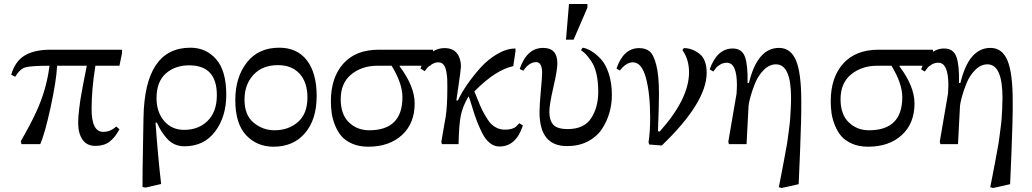

<svg xmlns="http://www.w3.org/2000/svg" viewBox="-20 -719 5150 958"><path d="M589 -455 576 -391H456Q437 -274 437 -175Q437 -61 495 -61Q531 -61 560 -88L576 -74Q554 -33 526.5 -12Q499 9 456 9Q413 9 391.5 -22.5Q370 -54 370 -106Q370 -135 375 -175.5Q380 -216 384.5 -242Q389 -268 399.5 -322.5Q410 -377 413 -391H265Q261 -314 232.5 -183.5Q204 -53 181 0H87L84 -15Q133 -100 160 -159Q212 -270 227 -391Q135 -391 107 -383Q79 -375 56 -336L36 -346Q55 -413 103 -442Q151 -471 232 -471H589Z M784 199 706 217 691 214Q691 136 693.5 11Q696 -114 696 -132Q702 -481 930 -481Q1008 -481 1058.5 -423.5Q1109 -366 1109 -246Q1109 -137 1053.5 -63Q998 11 900 11Q873 11 850.5 0.5Q828 -10 811 -30Q794 -50 784 -66.5Q774 -83 763 -107H756Q768 62 784 199ZM761 -229Q761 -160 799 -115.5Q837 -71 899 -71Q971 -71 1016.5 -116.5Q1062 -162 1062 -244Q1062 -393 924 -393Q853 -393 807 -352Q761 -311 761 -229Z M1373 -481Q1463 -481 1511.5 -417.5Q1560 -354 1560 -240Q1560 -123 1502 -55Q1444 13 1345 13Q1262 13 1208 -44.5Q1154 -102 1154 -220Q1154 -333 1211.5 -407Q1269 -481 1373 -481ZM1514 -233Q1514 -308 1475 -351Q1436 -394 1367 -394Q1289 -394 1244.5 -345.5Q1200 -297 1200 -222Q1200 -144 1246 -106.5Q1292 -69 1349 -69Q1420 -69 1467 -110.5Q1514 -152 1514 -233Z M2141 -454 2128 -391H1974V-388Q2049 -288 2049 -203Q2049 -103 1985.5 -45Q1922 13 1817 13Q1772 13 1737.5 -2Q1703 -17 1683.5 -40Q1664 -63 1651.5 -94.5Q1639 -126 1635 -154.5Q1631 -183 1631 -214Q1631 -332 1693 -401.5Q1755 -471 1870 -471H2141ZM1934 -391H1863Q1786 -391 1733 -348Q1680 -305 1680 -224Q1680 -148 1721 -108.5Q1762 -69 1822 -69Q1988 -69 1988 -234Q1988 -303 1934 -391Z M2571 -104 2589 -93Q2555 12 2472 12Q2446 12 2424 -5.5Q2402 -23 2386 -55Q2370 -87 2359 -116Q2348 -145 2336.5 -183.5Q2325 -222 2319 -237H2317Q2288 -187 2279 -141.5Q2270 -96 2268 0H2185L2182 -11L2204 -138Q2212 -190 2212 -278V-286Q2212 -311 2211.5 -324.5Q2211 -338 2207 -361.5Q2203 -385 2193 -396.5Q2183 -408 2167 -408Q2150 -408 2134.5 -398Q2119 -388 2115 -384Q2111 -380 2099 -364L2078 -377Q2091 -419 2123.5 -449Q2156 -479 2198 -479Q2240 -479 2260 -453Q2280 -427 2280 -387Q2280 -374 2264 -266L2257 -218H2265Q2282 -255 2310.5 -296.5Q2339 -338 2376.5 -380Q2414 -422 2461 -449.5Q2508 -477 2552 -477V-463L2541 -389Q2452 -370 2347 -263Q2352 -252 2364 -221Q2376 -190 2386.5 -169Q2397 -148 2413 -123Q2429 -98 2451 -85Q2473 -72 2499 -72Q2520 -72 2534 -76.5Q2548 -81 2554 -86.5Q2560 -92 2571 -104Z M2655 -409Q2620 -409 2591 -366L2573 -375Q2609 -480 2690 -480Q2761 -480 2761 -403Q2761 -369 2741 -283Q2721 -197 2721 -161Q2721 -119 2740.5 -97Q2760 -75 2813 -75Q2894 -75 2929.5 -129Q2965 -183 2965 -262Q2965 -312 2956 -350.5Q2947 -389 2930.5 -413Q2914 -437 2904.5 -447Q2895 -457 2879 -469L2887 -481Q2907 -478 2930 -464.5Q2953 -451 2977.5 -425Q3002 -399 3017.5 -352Q3033 -305 3033 -245Q3033 -198 3020 -154Q3007 -110 2981.5 -72.5Q2956 -35 2911.5 -12.5Q2867 10 2809 10Q2672 10 2672 -159Q2672 -195 2678.5 -265.5Q2685 -336 2685 -355Q2685 -409 2655 -409ZM2804 -521 2819 -699H2911V-681L2842 -521Z M3282 7 3219 2 3216 -10Q3224 -60 3224 -132Q3224 -252 3203 -330Q3182 -408 3138 -408Q3104 -408 3073 -367L3056 -377Q3091 -479 3169 -479Q3201 -479 3221 -463Q3241 -447 3254.5 -395Q3268 -343 3268 -251Q3268 -195 3263 -65L3271 -62Q3418 -226 3418 -358Q3418 -423 3385 -469L3392 -479Q3433 -479 3469.5 -451Q3506 -423 3506 -356Q3506 -208 3282 7Z M3614 -12 3655 -251Q3655 -252 3656 -268.5Q3657 -285 3657 -293Q3657 -406 3607 -406Q3589 -406 3574.5 -397.5Q3560 -389 3555 -383Q3550 -377 3539 -362L3521 -373Q3558 -477 3636 -477Q3682 -477 3697 -435.5Q3712 -394 3710 -305H3717Q3759 -480 3867 -480Q3925 -480 3951.5 -418Q3978 -356 3978 -215Q3979 -133 3972 36Q3965 190 3965 200L3880 219L3866 215Q3869 199 3878.5 151Q3888 103 3890.5 88Q3893 73 3900.5 34Q3908 -5 3910 -22.5Q3912 -40 3916.5 -72Q3921 -104 3922.5 -126Q3924 -148 3925.5 -176Q3927 -204 3927 -231Q3927 -398 3852 -398Q3819 -398 3791 -370Q3763 -342 3747.5 -303.5Q3732 -265 3724 -234.5Q3716 -204 3715 -191L3705 0H3617Z M4635 -454 4622 -391H4468V-388Q4543 -288 4543 -203Q4543 -103 4479.5 -45Q4416 13 4311 13Q4266 13 4231.5 -2Q4197 -17 4177.5 -40Q4158 -63 4145.5 -94.5Q4133 -126 4129 -154.5Q4125 -183 4125 -214Q4125 -332 4187 -401.5Q4249 -471 4364 -471H4635ZM4428 -391H4357Q4280 -391 4227 -348Q4174 -305 4174 -224Q4174 -148 4215 -108.5Q4256 -69 4316 -69Q4482 -69 4482 -234Q4482 -303 4428 -391Z M4669 -12 4710 -251Q4710 -252 4711 -268.5Q4712 -285 4712 -293Q4712 -406 4662 -406Q4644 -406 4629.5 -397.5Q4615 -389 4610 -383Q4605 -377 4594 -362L4576 -373Q4613 -477 4691 -477Q4737 -477 4752 -435.5Q4767 -394 4765 -305H4772Q4814 -480 4922 -480Q4980 -480 5006.5 -418Q5033 -356 5033 -215Q5034 -133 5027 36Q5020 190 5020 200L4935 219L4921 215Q4924 199 4933.5 151Q4943 103 4945.5 88Q4948 73 4955.5 34Q4963 -5 4965 -22.5Q4967 -40 4971.5 -72Q4976 -104 4977.5 -126Q4979 -148 4980.5 -176Q4982 -204 4982 -231Q4982 -398 4907 -398Q4874 -398 4846 -370Q4818 -342 4802.5 -303.5Q4787 -265 4779 -234.5Q4771 -204 4770 -191L4760 0H4672Z"/></svg>

Font: myMathFont
Style: Regular
Weight: 400
Designer: Ross Mills, John Hudson & Paul Hanslow, Tiro Typeworks Ltd; with prior portions MicroPress Inc., and Coen Hoffman. Math 
Foundry: Tiro Typeworks Ltd
Version: Version 2.13 b171